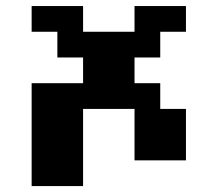

<svg xmlns="http://www.w3.org/2000/svg" viewBox="-20 -628 734 648"><path d="M434 -347.2H520.8V-260.4H607.6V-86.8H434V-260.4H260.4V0H86.8V-347.2H260.4V-434H173.6V-520.8H86.8V-607.6H260.4V-520.8H434V-607.6H607.6V-520.8H520.8V-434H434Z"/></svg>

Font: 8-bit Operator+ 8
Style: Bold
Weight: 700
Designer: GrandChaos9000
Version: Version 1.3.0 - August 1, 2014